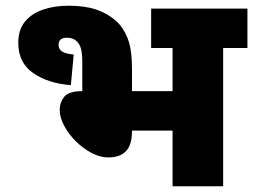

<svg xmlns="http://www.w3.org/2000/svg" viewBox="-20 -652 886 672"><path d="M220 -632Q276 -632 315.5 -619Q355 -606 386 -579Q411 -557 426.5 -518.5Q442 -480 442 -409V-333H584V-484H509V-622H846V-484H761V0H584V-195H442V-193Q442 -145 421 -123Q400 -101 359 -101Q330 -101 300 -117Q270 -133 245 -158Q220 -183 204.5 -212Q189 -241 189 -267Q189 -293 204.5 -313Q220 -333 268 -333V-434Q268 -464 263.5 -481Q259 -498 248 -508Q236 -520 214 -520Q185 -520 185 -495Q185 -480 197 -472Q209 -464 238 -461L228 -354Q149 -360 96.5 -396Q44 -432 44 -502Q44 -548 67.5 -576.5Q91 -605 131 -618.5Q171 -632 220 -632Z"/></svg>

Font: Noto Sans Black
Style: Regular
Weight: 900
Designer: Monotype Design Team
Foundry: Monotype Imaging Inc.
Version: Version 2.007